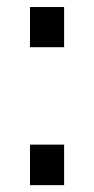

<svg xmlns="http://www.w3.org/2000/svg" viewBox="-20 -540 273 560"><path d="M67.4 0V-118.2H167V0ZM67.4 -402.3V-519.5H167V-402.3Z"/></svg>

Font: GenEi M Gothic v2 Medium
Style: Regular
Weight: 500
Version: Version 2.0